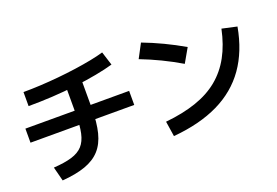

<svg xmlns="http://www.w3.org/2000/svg" viewBox="-112 -1132 2224 1541"><g transform="rotate(-20 1000.0 -361.5)"><path d="M165 -54Q260 -60 321 -78.5Q382 -97 416 -134.5Q450 -172 464 -236Q478 -300 478 -397V-680H614V-397Q614 -276 592.5 -191Q571 -106 522.5 -52.5Q474 1 393.5 29.5Q313 58 196 67ZM57 -306V-426H943V-306ZM143 -707Q212 -707 288.5 -711Q365 -715 443.5 -722.5Q522 -730 596 -740.5Q670 -751 734 -763.5Q798 -776 845 -790L882 -673Q820 -655 735 -639Q650 -623 551.5 -611Q453 -599 348.5 -593Q244 -587 143 -587Z M1137 -92Q1286 -107 1400 -146Q1514 -185 1595.5 -252Q1677 -319 1730 -416Q1783 -513 1810 -642L1937 -614Q1901 -414 1803.5 -276Q1706 -138 1545 -60Q1384 18 1157 38ZM1437 -477Q1356 -525 1272 -565.5Q1188 -606 1102 -639L1165 -758Q1337 -693 1505 -596Z"/></g></svg>

Font: M PLUS 1
Style: Bold
Weight: 700
Designer: Coji Morishita
Foundry: UNDERFOREST DESIGN
Version: Version 1.001